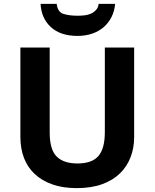

<svg xmlns="http://www.w3.org/2000/svg" viewBox="-20 -959 796 989"><path d="M85 -254V-714H236V-277Q236 -188 272 -152.5Q308 -117 379 -117Q454 -117 487 -155.5Q520 -194 520 -278V-714H671V-252Q671 -197 652.5 -149Q634 -101 597.5 -65.5Q561 -30 505.5 -10Q450 10 375 10Q304 10 250 -9Q196 -28 159 -62.5Q122 -97 103.5 -145.5Q85 -194 85 -254ZM272 -939Q277 -897 306.5 -887.5Q336 -878 380 -878Q397 -878 415.5 -880Q434 -882 449 -889Q464 -896 475 -908Q486 -920 488 -939H573Q570 -903 555 -872.5Q540 -842 515 -820Q490 -798 455.5 -786Q421 -774 379 -774Q292 -774 242.5 -819Q193 -864 189 -939Z"/></svg>

Font: BC Sans
Style: Bold
Weight: 700
Designer: Monotype Design Team
Province of B.C.
Foundry: Monotype Imaging Inc.
Version: Version 2.000;GOOG;noto-source:20170915:90ef993387c0